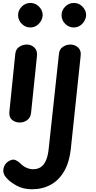

<svg xmlns="http://www.w3.org/2000/svg" viewBox="-20 -850 663 1332"><path d="M117.5 0Q85.5 0 63.5 -18.5Q41.5 -37 45 -74L86 -476Q89.5 -509 113.5 -525Q137.5 -541 166.5 -541Q196 -541 218.2 -520.5Q240.5 -500 236.5 -461.5L195.5 -66.5Q192 -34.5 169 -17.2Q146 0 117.5 0ZM105.5 -745Q105.5 -778.5 130.8 -804Q156 -829.5 190 -829.5Q227 -829.5 251.5 -803.2Q276 -777 276 -746.5Q276 -726 264.8 -705.8Q253.5 -685.5 234.2 -672.5Q215 -659.5 190 -659.5Q156 -659.5 130.8 -684.8Q105.5 -710 105.5 -745ZM201.5 463Q140 463 92.8 436.5Q45.5 410 22 381Q-2.5 353 4 320.5Q10.5 288 36.5 270.5Q66.5 251 86.8 260.2Q107 269.5 119.5 282Q139 302.5 162.5 313.2Q186 324 210.5 324Q240 324 262.2 309.8Q284.5 295.5 299 262.8Q313.5 230 318.5 175.5L389 -476Q392 -509 416.2 -525Q440.5 -541 469.5 -541Q499 -541 521.8 -520.5Q544.5 -500 539.5 -461.5L471 186Q460.5 278 424 339.8Q387.5 401.5 330.8 432.2Q274 463 201.5 463ZM407 -745Q407 -778.5 432.2 -804Q457.5 -829.5 491.5 -829.5Q528.5 -829.5 553 -803.2Q577.5 -777 577.5 -746.5Q577.5 -726 566.2 -705.8Q555 -685.5 535.8 -672.5Q516.5 -659.5 491.5 -659.5Q457.5 -659.5 432.2 -684.8Q407 -710 407 -745Z"/></svg>

Font: Edu SA Hand
Style: Bold
Weight: 700
Designer: Tina and Corey Anderson, Eben Sorkin, Mirko Velimirovic
Foundry: Google for Education
Version: Version 2.000